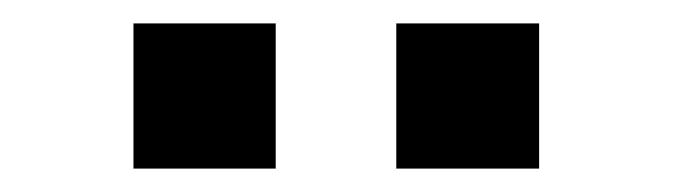

<svg xmlns="http://www.w3.org/2000/svg" viewBox="-20 -712 590 164"><path d="M94 -692H215.5V-568H94ZM318.5 -692H440.5V-568H318.5Z"/></svg>

Font: Trispace SemiCondensed Medium
Style: Regular
Weight: 500
Width: 4
Designer: Tyler Finck
Foundry: Etcetera Type Company
Version: Version 1.210; ttfautohint (v1.8.3)